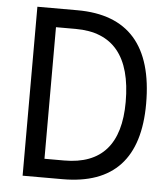

<svg xmlns="http://www.w3.org/2000/svg" viewBox="-51 -739 688 785"><g transform="rotate(5 293.0 -346.5)"><path d="M70.8 0V-693.4H234.9Q548.3 -693.4 548.3 -336.9Q548.3 0 234.9 0ZM153.8 -76.7H234.9Q464.4 -76.7 464.4 -336.9Q464.4 -616.7 234.9 -616.7H153.8Z"/></g></svg>

Font: Cascadia Mono NF SemiLight
Style: Regular
Weight: 350
Monospace: yes
Designer: Aaron Bell
Foundry: Saja Typeworks
Version: Version 2404.023; ttfautohint (v1.8.4)